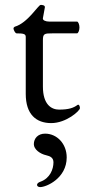

<svg xmlns="http://www.w3.org/2000/svg" viewBox="-20 -488 354 783"><path d="M144 275C169 275 252 239 252 154C252 98 212 57 164 57C135 57 118 76 118 100C118 122 145 140 168 145C186 149 198 156 198 174C198 202 184 239 145 253C136 256 131 261 131 266C131 271 136 275 144 275ZM189 14C250 14 306 -36 306 -47C306 -55 302 -64 296 -60C280 -48 260 -41 221 -41C190 -41 155 -61 155 -135V-324C155 -351 161 -352 195 -352H294C299 -352 304 -364 304 -376C304 -388 299 -400 294 -400H180C167 -400 153 -405 155 -414L163 -458C164 -467 152 -468 146 -468C136 -468 93 -394 40 -379C38 -378 35 -375 35 -372C35 -365 43 -352 47 -352C78 -352 85 -349 85 -337V-105C85 -22 127 14 189 14Z"/></svg>

Font: EB Garamond 12
Style: Regular
Weight: 400
Version: Version 0.016+